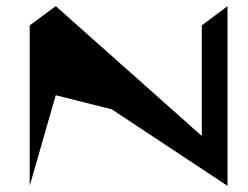

<svg xmlns="http://www.w3.org/2000/svg" viewBox="-20 -795 810 627"><path d="M77 -188 162 -484 345 -438 723 -188V-775L639 -712V-351L162 -775L77 -712Z"/></svg>

Font: bitstorm
Style: suext
Weight: 400
Version: Version 0.2